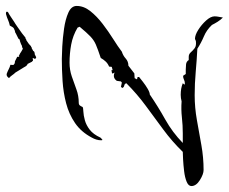

<svg xmlns="http://www.w3.org/2000/svg" viewBox="-88 -611 770 646"><g transform="rotate(-90 297.0 -288.0)"><path d="M570 -652Q572 -653 575 -653Q580 -653 580.5 -650.5Q581 -648 579 -646Q571 -642 562.5 -636Q554 -630 546 -625Q542 -623 528.5 -613.5Q515 -604 508 -599L493 -587L492 -588L488 -585Q485 -585 484 -584L471 -575V-574H470L464 -568L463 -569L462 -568Q462 -567 460 -566.5Q458 -566 457 -566L452 -563Q452 -563 448 -561Q448 -558 446 -558Q443 -556 437 -556Q433 -554 429 -552Q425 -550 423 -554Q422 -554 422 -554.5Q422 -555 422 -555Q422 -557 424 -560Q426 -563 424 -563L418 -562Q413 -562 415 -564L414 -565L413 -564L405 -580Q405 -581 402 -581L400 -584L399 -583L392 -595Q389 -600 383 -609.5Q377 -619 376 -621Q371 -626 367 -632Q363 -638 358 -642Q357 -644 362 -648Q367 -652 373 -650Q381 -647 387.5 -643.5Q394 -640 402 -638Q402 -636 401.5 -631Q401 -626 405 -625Q406 -623 410 -623Q414 -623 415 -622L429 -615V-608Q430 -609 431.5 -609.5Q433 -610 433 -609L441 -605Q443 -603 444.5 -602.5Q446 -602 447 -601L456 -596Q461 -599 464 -599Q467 -599 471 -602L482 -606Q483 -607 484 -606.5Q485 -606 485 -605L490 -611L508 -620Q510 -622 514 -622.5Q518 -623 521 -625Q526 -626 529.5 -632Q533 -638 534 -640Q544 -642 553 -646Q562 -650 570 -652ZM561 77Q553 69 547 59.5Q541 50 536 40Q519 22 497.5 13Q476 4 456 -9Q417 -11 378 -14.5Q339 -18 300 -18Q258 -18 216 -10.5Q174 -3 132 4.5Q90 12 48 12Q34 12 14 -0.5Q-6 -13 -6 -29Q-6 -39 8.5 -45Q23 -51 44 -53.5Q65 -56 83.5 -57Q102 -58 109 -58Q144 -94 184 -123.5Q224 -153 264 -182.5Q304 -212 339 -247L340 -248Q338 -254 332 -255Q326 -256 324 -262L328 -266L342 -263L346 -266L348 -280Q355 -290 365 -290Q372 -290 376 -287L373 -293V-296L384 -298V-294L395 -297L396 -306Q406 -310 413 -317.5Q420 -325 425 -334Q455 -344 470 -350.5Q485 -357 497.5 -369Q510 -381 530 -405L527 -412Q500 -428 470 -433.5Q440 -439 409 -439Q385 -439 363 -431.5Q341 -424 319.5 -416Q298 -408 274 -408Q268 -408 265 -404Q262 -400 260 -395Q257 -393 244.5 -392.5Q232 -392 215.5 -387.5Q199 -383 183.5 -371Q168 -359 157 -335Q156 -334 153.5 -331.5Q151 -329 149 -328L148 -332Q148 -341 150.5 -349Q153 -357 157 -364Q176 -400 206 -420.5Q236 -441 272.5 -450.5Q309 -460 347.5 -462.5Q386 -465 422 -465Q435 -465 463.5 -463.5Q492 -462 523.5 -457.5Q555 -453 577.5 -443Q600 -433 600 -415Q600 -391 582.5 -369Q565 -347 539.5 -327.5Q514 -308 488.5 -292Q463 -276 446 -263Q433 -259 423 -250Q413 -241 399 -241L373 -221L357 -220L353 -212L361 -210V-205Q356 -201 344.5 -192Q333 -183 321 -176Q309 -169 302 -169Q261 -141 218 -117Q175 -93 139 -58H171Q198 -58 225 -61Q252 -64 279 -62Q290 -65 301 -65Q323 -65 340 -58L335 -52L339 -51Q346 -51 352 -54Q358 -57 365 -57L371 -48H386Q394 -48 403.5 -47Q413 -46 418 -38H429Q438 -38 444 -31Q450 -24 458 -18Q466 -12 482 -14L489 -17Q502 -17 519.5 -6Q537 5 551 20.5Q565 36 565 49Q565 56 563.5 63Q562 70 561 77Z"/></g></svg>

Font: Kolker Brush
Style: Regular
Weight: 400
Designer: Robert E. Leuschke
Foundry: Robert E. Leuschke
Version: Version 1.010; ttfautohint (v1.8.3)